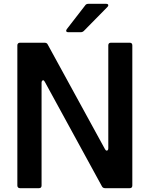

<svg xmlns="http://www.w3.org/2000/svg" viewBox="-20 -987 786 1007"><path d="M85 0Q79 0 75 -3.5Q71 -7 71 -14V-749Q71 -756 75 -759.5Q79 -763 85 -763H213Q226 -763 230 -754L531 -204Q535 -197 540 -197Q543 -197 545.5 -200Q548 -203 548 -209V-749Q548 -763 562 -763H660Q674 -763 674 -749V-14Q674 0 660 0H532Q520 0 515 -9L215 -558Q211 -566 206 -566Q203 -566 200.5 -562.5Q198 -559 198 -554V-14Q198 0 184 0ZM339 -818Q327 -818 327 -826Q327 -829 331 -835L427 -959Q432 -967 444 -967H536Q548 -967 548 -959Q548 -955 543 -950L420 -825Q413 -818 403 -818Z"/></svg>

Font: Open Sauce Two SemiBold
Style: Regular
Weight: 600
Designer: Alfredo Marco Pradil
Foundry: Creative Sauce Fz LLC
Version: Version 1.477